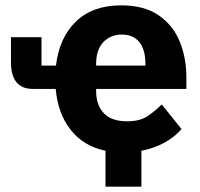

<svg xmlns="http://www.w3.org/2000/svg" viewBox="-20 -557 747 717"><path d="M508 6V140H374V6Q292 -11 244 -72Q196 -133 188 -225H102Q62 -225 41.5 -250Q21 -275 21 -324V-418H135V-312H189Q201 -416 263.5 -476.5Q326 -537 432 -537Q519 -537 573 -499.5Q627 -462 651.5 -401Q676 -340 676 -269V-225H339V-217Q339 -165 367.5 -134.5Q396 -104 455 -104Q502 -104 530.5 -123Q559 -142 584 -167L658 -75Q632 -45 593.5 -24Q555 -3 508 6ZM435 -428Q406 -428 384 -414.5Q362 -401 350.5 -377Q339 -353 339 -320V-312H523V-321Q523 -353 513.5 -377Q504 -401 484.5 -414.5Q465 -428 435 -428Z"/></svg>

Font: IBM Plex Sans Var
Style: Regular
Weight: 400
Designer: Mike Abbink, Paul van der Laan, Pieter van Rosmalen
Foundry: Bold Monday
Version: Version 3.000